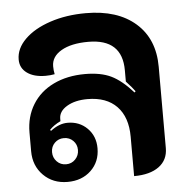

<svg xmlns="http://www.w3.org/2000/svg" viewBox="-47 -639 682 694"><g transform="rotate(-5 294.0 -292.0)"><path d="M49 -113V-181Q49 -238 76 -282Q103 -326 152.5 -350Q202 -374 267 -374Q324 -374 361.5 -356Q399 -338 440 -292L444 -296Q435 -309 412 -334V-375Q412 -489 289 -489Q227 -489 191 -468Q155 -447 155 -412Q155 -397 158 -383Q142 -380 125 -380Q83 -380 58 -398Q33 -416 33 -447Q33 -487 67 -520.5Q101 -554 159.5 -573.5Q218 -593 289 -593Q404 -593 469.5 -535.5Q535 -478 535 -377V-82Q535 -39 502.5 -15Q470 9 412 9V-134Q412 -205 374.5 -244Q337 -283 268 -283Q223 -283 193.5 -265.5Q164 -248 164 -221V-212Q139 -200 124 -184L127 -180Q158 -204 189 -204Q232 -204 260.5 -175.5Q289 -147 289 -103Q289 -54 256 -22.5Q223 9 171 9Q118 9 83.5 -25.5Q49 -60 49 -113ZM218 -103Q218 -123 204.5 -136.5Q191 -150 171 -150Q151 -150 137.5 -136.5Q124 -123 124 -103Q124 -83 137.5 -69Q151 -55 171 -55Q191 -55 204.5 -69Q218 -83 218 -103Z"/></g></svg>

Font: K2D
Style: Bold
Weight: 700
Designer: Katatrad Aksorn Co.,Ltd.
Foundry: Cadson Demak Co.,Ltd.
Version: Version 1.000; ttfautohint (v1.6)